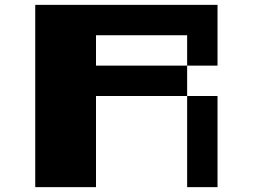

<svg xmlns="http://www.w3.org/2000/svg" viewBox="-20 -895 1040 790"><path d="M750 -125H875V-500H375V-125H125V-875H875V-625H750V-750H375V-625H750Z"/></svg>

Font: Picon
Style: Regular
Weight: 400
Designer: yne
Foundry: yne
Version: Version 21.02.27; git-deadbeef-release